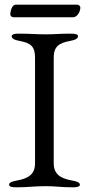

<svg xmlns="http://www.w3.org/2000/svg" viewBox="-20 -797 380 822"><path d="M38 -723H293C309 -723 324 -745 324 -765C324 -771 317 -777 311 -777H48C29 -777 24 -744 24 -735C24 -729 31 -723 38 -723ZM48 5C102 5 126 0 176 0C222 0 239 5 293 5C310 5 322 2 322 -6C322 -15 312 -20 289 -24C239 -33 210 -51 210 -98V-550C210 -597 231 -613 281 -622C304 -626 314 -633 314 -642C314 -650 302 -653 285 -653C231 -653 219 -650 176 -650C130 -650 113 -653 59 -653C42 -653 30 -650 30 -642C30 -633 40 -626 63 -622C113 -613 130 -597 130 -550V-98C130 -51 102 -33 52 -24C29 -20 19 -15 19 -6C19 2 31 5 48 5Z"/></svg>

Font: Garamond-Math
Style: Regular
Weight: 400
Version: Version 2019-08-16